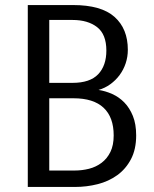

<svg xmlns="http://www.w3.org/2000/svg" viewBox="-20 -740 609 760"><path d="M269 -720Q381 -720 433.5 -673Q486 -626 486 -543Q486 -515 477.5 -489.5Q469 -464 453.5 -443Q438 -422 416.5 -406.5Q395 -391 370 -384Q397 -380 424 -368Q451 -356 472 -334.5Q493 -313 506 -281Q519 -249 519 -204Q519 -149 498.5 -110Q478 -71 444 -46.5Q410 -22 366.5 -11Q323 0 277 0H90V-720ZM175 -351V-65H275Q305 -65 332.5 -72Q360 -79 382 -95.5Q404 -112 417 -138.5Q430 -165 430 -204Q430 -276 390 -313.5Q350 -351 271 -351ZM175 -661V-412H267Q336 -412 368.5 -446Q401 -480 401 -540Q401 -604 364.5 -632.5Q328 -661 267 -661Z"/></svg>

Font: Carrois Gothic
Style: Regular
Weight: 400
Designer: Ralph du Carrois
Foundry: Ralph du Carrois
Version: Version 1.002